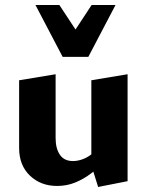

<svg xmlns="http://www.w3.org/2000/svg" viewBox="-20 -731 583 763"><path d="M207 8Q142 8 99 -33Q56 -74 56 -143V-412L201 -436V-182Q201 -141 218 -116Q235 -91 270 -91Q287 -91 305 -97Q323 -103 339 -114.5Q355 -126 366 -142L403 -101Q375 -67 343.5 -43Q312 -19 278.5 -5.5Q245 8 207 8ZM370 12 343 -74V-412L487 -436V-11ZM229 -505 256 -577 344 -711H439L331 -505ZM229 -505 121 -711H216L305 -576L331 -505Z"/></svg>

Font: Ysabeau ExtraBold
Style: Regular
Weight: 800
Designer: Christian Thalmann (Catharsis Fonts)
Version: Version 2.002